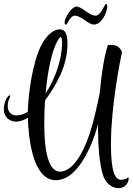

<svg xmlns="http://www.w3.org/2000/svg" viewBox="-23 -900 686 993"><path d="M463 -773C503 -773 532 -837 532 -870C532 -872 530 -880 526 -880C525 -880 524 -879 523 -878C512 -865 497 -819 471 -819C438 -819 401 -866 372 -866C349 -866 311 -810 311 -784C311 -777 315 -772 318 -772C320 -772 321 -773 323 -776C333 -795 347 -819 363 -819C398 -819 432 -773 463 -773ZM589 73C617 73 642 55 643 19H636C633 24 615 30 602 30C555 30 551 -81 551 -152V-163C551 -345 598 -587 608 -631C596 -659 579 -668 545 -668C541 -668 535 -668 534 -664C517 -613 502 -522 493 -420C486 -385 478 -349 471 -319C440 -178 380 -31 302 -14C297 -13 293 -12 289 -12C225 -12 206 -125 206 -259C206 -298 207 -339 210 -380C268 -461 326 -557 326 -675C326 -722 315 -748 286 -748C245 -748 201 -701 175 -631C134 -522 121 -369 121 -322C101 -309 81 -303 61 -303C44 -303 26 -312 19 -334C17 -339 17 -345 17 -351C17 -366 20 -381 25 -389C27 -393 29 -398 29 -402C29 -405 28 -407 26 -407C25 -407 24 -407 23 -406C9 -394 -3 -367 -3 -334C-3 -289 33 -271 59 -271C79 -271 100 -278 121 -291C127 -120 166 32 266 32C274 32 282 31 290 29C380 10 450 -131 485 -260C484 -251 484 -242 484 -233C484 -144 491 -59 508 0C522 50 558 73 589 73ZM213 -417C221 -508 237 -600 261 -660C267 -674 282 -708 291 -708C295 -708 298 -700 298 -678C298 -594 263 -493 213 -417Z"/></svg>

Font: Style Script
Style: Regular
Weight: 400
Designer: Robert E. Leuschke
Foundry: Robert E. Leuschke
Version: Version 1.010